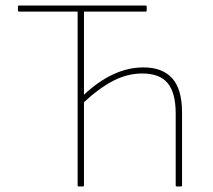

<svg xmlns="http://www.w3.org/2000/svg" viewBox="-20 -675 772 695"><path d="M265 0Q261 0 261 -4V-633H49Q45 -633 45 -637V-651Q45 -655 49 -655H507Q511 -655 511 -651V-637Q511 -633 507 -633H284V-332Q336 -381 390 -406Q444 -431 499 -431Q568 -431 603.5 -391.5Q639 -352 639 -267V-4Q639 0 635 0H620Q616 0 616 -4V-264Q616 -339 587 -374Q558 -409 495 -409Q440 -409 388 -381.5Q336 -354 284 -305V-4Q284 0 280 0Z"/></svg>

Font: Sofia Sans Thin
Style: Regular
Weight: 250
Designer: Botio Nikoltchev, Ani Petrova
Foundry: lettersoup
Version: Version 4.101